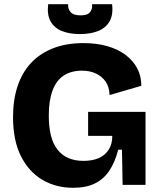

<svg xmlns="http://www.w3.org/2000/svg" viewBox="-20 -879 759 913"><path d="M328 14Q246 14 181.5 -24Q117 -62 79.5 -136.5Q42 -211 42 -322Q42 -404 63.5 -469Q85 -534 127.5 -579.5Q170 -625 232.5 -649.5Q295 -674 377 -674Q440 -674 490.5 -659.5Q541 -645 577 -618Q613 -591 632.5 -554Q652 -517 652 -471L501 -427Q500 -465 482.5 -490.5Q465 -516 436 -529.5Q407 -543 370 -543Q319 -543 283.5 -520Q248 -497 230 -449Q212 -401 212 -330Q212 -276 222 -235.5Q232 -195 253 -168Q274 -141 305 -127.5Q336 -114 377 -114Q419 -114 449 -127Q479 -140 496.5 -166.5Q514 -193 514 -233H399V-347H672V-220V0H563L560 -167H542Q527 -108 500 -67.5Q473 -27 431 -6.5Q389 14 328 14ZM209 -859H304Q302 -837 315.5 -821.5Q329 -806 363 -806Q397 -806 408.5 -821.5Q420 -837 418 -859H513Q519 -809 501 -777.5Q483 -746 446.5 -731.5Q410 -717 360 -717Q310 -717 274 -731.5Q238 -746 220.5 -777.5Q203 -809 209 -859Z"/></svg>

Font: Bricolage Grotesque 24pt ExtraBold
Style: Regular
Weight: 800
Designer: Mathieu Triay
Foundry: Atelier Triay
Version: Version 1.001;gftools[0.9.33.dev8+g029e19f]